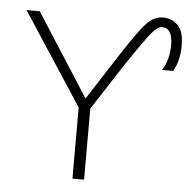

<svg xmlns="http://www.w3.org/2000/svg" viewBox="-53 -803 849 855"><g transform="rotate(5 371.5 -375.0)"><path d="M330 -362 446 -542Q534 -679 568 -714.5Q602 -750 641 -750Q681 -750 708 -723.5Q735 -697 735 -633Q735 -564 707 -517H657Q688 -564 688 -631Q688 -707 641 -707Q622 -707 595.5 -676Q569 -645 486 -521L354 -318V0H302V-318L33 -730H92L328 -362Z"/></g></svg>

Font: M PLUS 1p Light
Style: Regular
Weight: 300
Version: Version 1.061